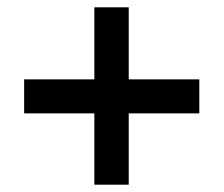

<svg xmlns="http://www.w3.org/2000/svg" viewBox="-20 -616 612 525"><path d="M332 -399H525V-306H332V-111H238V-306H46V-399H238V-596H332Z"/></svg>

Font: Noto Sans Cham SemiBold
Style: Regular
Weight: 600
Version: Version 2.002